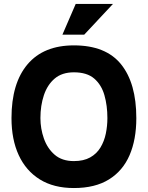

<svg xmlns="http://www.w3.org/2000/svg" viewBox="-20 -939 746 969"><path d="M362 -919H550L405 -764H295ZM38 -343Q38 -519 119 -614.5Q200 -710 353 -710Q514 -710 591 -614.5Q668 -519 668 -343Q668 -235 634 -156Q600 -77 530 -33.5Q460 10 353 10Q251 10 181 -33.5Q111 -77 74.5 -156Q38 -235 38 -343ZM353 -126Q402 -126 435 -144.5Q468 -163 487 -194.5Q506 -226 514 -264.5Q522 -303 522 -343Q522 -406 507 -458.5Q492 -511 455.5 -542.5Q419 -574 353 -574Q293 -574 256 -542.5Q219 -511 201.5 -458.5Q184 -406 184 -343Q184 -290 201.5 -240Q219 -190 256 -158Q293 -126 353 -126Z"/></svg>

Font: Haskoy ExtraBold
Style: Regular
Weight: 800
Designer: Ertekin Erdin
Foundry: Ertekin Erdin
Version: Version 2.000; ttfautohint (v1.8.4.7-5d5b)